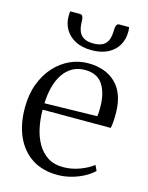

<svg xmlns="http://www.w3.org/2000/svg" viewBox="-115 -824 701 908"><g transform="rotate(15 235.5 -370.5)"><path d="M255.5 11Q182 11 130.8 -22.2Q79.5 -55.5 52.2 -115.5Q25 -175.5 25 -257Q25 -323 44.8 -374.8Q64.5 -426.5 97.8 -462.8Q131 -499 173 -518Q215 -537 260 -537Q345.5 -537 395.5 -489Q445.5 -441 447.5 -348.5Q448 -319.5 446.5 -301.2Q445 -283 442 -269H108.5Q108.5 -223.5 117.5 -180.8Q126.5 -138 146 -104.5Q165.5 -71 196.5 -51.2Q227.5 -31.5 271 -31.5Q314 -31.5 354.5 -47Q395 -62.5 417.5 -81.5L430 -55Q411.5 -37 383.8 -22Q356 -7 322.8 2Q289.5 11 255.5 11ZM109 -300.5 366 -306Q368 -316 368.5 -327.5Q369 -339 369 -349Q369 -419 341.8 -460.8Q314.5 -502.5 254 -502.5Q219 -502.5 192.2 -487Q165.5 -471.5 147.5 -444Q129.5 -416.5 120 -379.8Q110.5 -343 109 -300.5ZM162 -752Q172.5 -752 176 -742.8Q179.5 -733.5 179.5 -720Q179.5 -693.5 186.8 -674Q194 -654.5 211.2 -644Q228.5 -633.5 259 -633.5Q289 -633.5 306.2 -644Q323.5 -654.5 330.2 -674Q337 -693.5 337 -720Q337 -733.5 340.8 -742.8Q344.5 -752 354.5 -752H402.5Q403.5 -746.5 404 -740.8Q404.5 -735 404.5 -729.5Q404.5 -692.5 387.8 -663.5Q371 -634.5 338.5 -617.5Q306 -600.5 258.5 -600.5Q212 -600.5 179.2 -617.5Q146.5 -634.5 129.5 -663.5Q112.5 -692.5 112.5 -729.5Q112.5 -735 113 -740.8Q113.5 -746.5 114 -752Z"/></g></svg>

Font: Merriweather 96pt Light
Style: Regular
Weight: 300
Version: Version 2.100